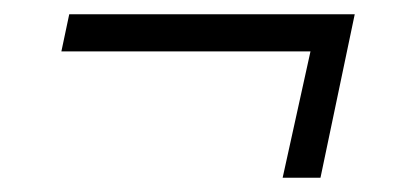

<svg xmlns="http://www.w3.org/2000/svg" viewBox="-20 -301 582 269"><path d="M376 -52 415 -229H66L77 -281H477L429 -52Z"/></svg>

Font: Saira Thin Light
Style: Italic
Weight: 300
Italic angle: -12°
Version: Version 1.101